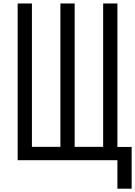

<svg xmlns="http://www.w3.org/2000/svg" viewBox="-20 -937 790 1123"><path d="M83.3 0V-916.7H166.7V-78.1H333.3V-916.7H416.7V-78.1H583.3V-916.7H666.7V-77.5H750V166.7H666.7V0Z"/></svg>

Font: Monoid
Style: Regular
Weight: 400
Width: 4
Monospace: yes
Designer: Andreas Larsen (@larsenwork)
Version: Version 0.61